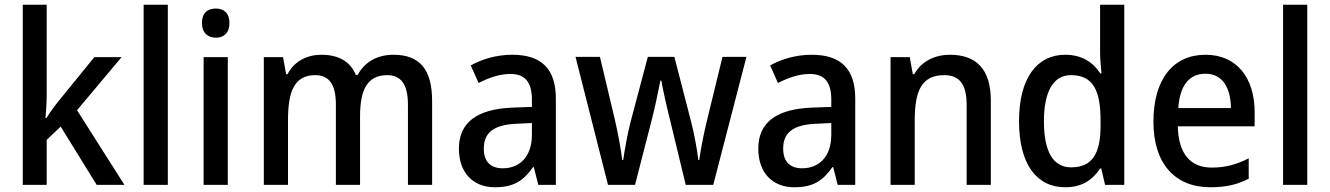

<svg xmlns="http://www.w3.org/2000/svg" viewBox="-20 -780 5610 810"><path d="M177 -386V-760H76V0H177V-190L236 -246L388 0H505L305 -315L493 -539H378L230 -357C212 -335 189 -304 176 -282H172C175 -315 177 -354 177 -386Z M688 0V-760H586V0Z M891 -744C856 -744 832 -726 832 -683C832 -641 857 -621 891 -621C924 -621 948 -641 948 -683C948 -725 924 -744 891 -744ZM941 -539H839V0H941Z M1640 -549C1576 -549 1520 -522 1489 -464H1481C1459 -519 1410 -549 1336 -549C1277 -549 1222 -523 1193 -467H1187L1174 -539H1093V0H1195V-273C1195 -393 1221 -463 1310 -463C1369 -463 1397 -423 1397 -339V0H1499V-290C1499 -403 1531 -463 1614 -463C1673 -463 1701 -422 1701 -338V0H1803V-354C1803 -489 1749 -549 1640 -549Z M2141 -549C2076 -549 2014 -531 1966 -504L1999 -430C2043 -452 2087 -468 2133 -468C2192 -468 2224 -437 2224 -360V-329L2142 -326C1992 -320 1916 -263 1916 -153C1916 -51 1976 10 2068 10C2147 10 2188 -17 2229 -75H2232L2251 0H2325V-364C2325 -489 2265 -549 2141 -549ZM2161 -258 2224 -261V-211C2224 -119 2172 -70 2101 -70C2053 -70 2021 -95 2021 -153C2021 -217 2058 -254 2161 -258Z M2806 -277 2873 0H2989L3129 -540H3028L2959 -257C2946 -202 2934 -137 2930 -105H2926C2921 -153 2907 -221 2897 -261L2825 -540H2713L2639 -261C2627 -215 2615 -144 2609 -105H2605C2600 -149 2587 -219 2574 -275L2511 -540H2408L2545 0H2659L2730 -276C2742 -322 2759 -403 2766 -440H2770C2776 -404 2794 -324 2806 -277Z M3404 -549C3339 -549 3277 -531 3229 -504L3262 -430C3306 -452 3350 -468 3396 -468C3455 -468 3487 -437 3487 -360V-329L3405 -326C3255 -320 3179 -263 3179 -153C3179 -51 3239 10 3331 10C3410 10 3451 -17 3492 -75H3495L3514 0H3588V-364C3588 -489 3528 -549 3404 -549ZM3424 -258 3487 -261V-211C3487 -119 3435 -70 3364 -70C3316 -70 3284 -95 3284 -153C3284 -217 3321 -254 3424 -258Z M3987 -549C3926 -549 3868 -523 3837 -467H3831L3818 -539H3737V0H3839V-273C3839 -400 3870 -463 3964 -463C4030 -463 4058 -421 4058 -338V0H4160V-356C4160 -489 4098 -549 3987 -549Z M4474 10C4546 10 4590 -22 4621 -69H4626L4642 0H4723V-760H4621V-555C4621 -529 4625 -493 4627 -470H4622C4592 -517 4544 -549 4474 -549C4355 -549 4279 -451 4279 -269C4279 -86 4354 10 4474 10ZM4499 -74C4422 -74 4384 -142 4384 -268C4384 -391 4422 -463 4498 -463C4592 -463 4623 -398 4623 -271V-250C4623 -132 4588 -74 4499 -74Z M5066 -549C4930 -549 4846 -447 4846 -266C4846 -92 4935 10 5086 10C5152 10 5199 -1 5248 -26V-112C5196 -86 5151 -73 5092 -73C5001 -73 4951 -133 4949 -247H5273V-307C5273 -452 5197 -549 5066 -549ZM5065 -469C5139 -469 5172 -408 5173 -324H4951C4957 -420 4998 -469 5065 -469Z M5495 0V-760H5393V0Z"/></svg>

Font: Noto Sans Gujarati SemiCondensed Medium
Style: Regular
Weight: 500
Width: 4
Designer: Jelle Bosma - Monotype Design Team, Universal Thirst
Foundry: Monotype Imaging Inc.
Version: Version 2.106